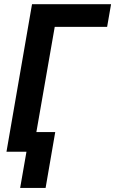

<svg xmlns="http://www.w3.org/2000/svg" viewBox="-20 -731 555 925"><path d="M515.1 -710.9 496.1 -601.6H243.7L138.7 0H11.2L134.3 -710.9ZM246.1 -94.7 199.7 174.3H77.1L124 -94.7Z"/></svg>

Font: Roboto Condensed SemiBold
Style: Italic
Weight: 600
Italic angle: -12°
Designer: Christian Robertson
Foundry: Google
Version: Version 3.008; 2023